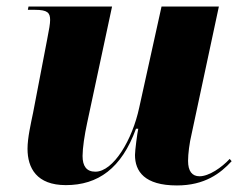

<svg xmlns="http://www.w3.org/2000/svg" viewBox="-20 -556 742 586"><path d="M520 10C605 10 653 -27 687 -64L681 -71C657 -45 618 -18 589 -18C566 -18 554 -34 554 -65C554 -86 558 -119 565 -148L648 -536H473L405 -228C384 -129 326 -32 271 -32C244 -32 232 -49 232 -80C232 -104 238 -144 246 -181L322 -536H67L65 -526H87C125 -526 133 -517 133 -495C133 -484 130 -466 124 -436L81 -212C74 -178 64 -135 64 -102C64 -43 92 9 181 9C279 9 351 -42 395 -163H402C399 -151 392 -96 392 -83C392 -33 421 10 520 10Z"/></svg>

Font: Noto Serif Display ExtraBold
Style: Italic
Weight: 800
Italic angle: -12°
Designer: Monotype Design Team
Foundry: Monotype Imaging Inc.
Version: Version 2.009